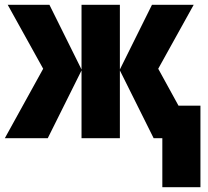

<svg xmlns="http://www.w3.org/2000/svg" viewBox="-20 -573 863 796"><path d="M783 -553 636 -288 720 -135H811V203H653V0H617L477 -281V0H318V-281L178 0H0L159 -288L12 -553H185L318 -285V-553H477V-285L610 -553Z"/></svg>

Font: Noto Sans ExtraCondensed Black
Style: Regular
Weight: 900
Width: 2
Designer: Monotype Design Team
Foundry: Monotype Imaging Inc.
Version: Version 2.013; ttfautohint (v1.8.4.7-5d5b)